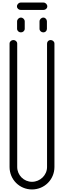

<svg xmlns="http://www.w3.org/2000/svg" viewBox="-20 -1484 502 1506"><path d="M143 -1464C127 -1464 113 -1450 113 -1434C113 -1418 127 -1406 143 -1406H319H321C337 -1406 351 -1418 351 -1434C351 -1450 337 -1464 321 -1464H319ZM144 -1346C128 -1346 114 -1332 114 -1316V-1258C114 -1242 128 -1230 144 -1230C160 -1230 174 -1242 174 -1258V-1316C174 -1332 160 -1346 144 -1346ZM320 -1346C304 -1346 290 -1332 290 -1316V-1258C290 -1242 304 -1230 320 -1230C336 -1230 348 -1242 348 -1258V-1316C348 -1332 336 -1346 320 -1346ZM85 -1170C69 -1170 55 -1158 55 -1142V-174C55 -76 133 2 231 2C329 2 407 -76 407 -174V-1142C407 -1158 393 -1170 377 -1170C361 -1170 349 -1158 349 -1142V-174C349 -110 295 -58 231 -58C167 -58 115 -110 115 -174V-1142C115 -1158 101 -1170 85 -1170Z"/></svg>

Font: bauhaus_2017
Style: _regular
Weight: 400
Version: Version 1.0